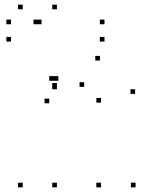

<svg xmlns="http://www.w3.org/2000/svg" viewBox="-20 -795 660 825"><path d="M144 -690.8V-710.8H124V-690.8ZM27.3 -690.8V-710.8H7.3V-690.8ZM27.3 -616.3V-636.3H7.3V-616.3ZM429 -616.3V-636.3H409V-616.3ZM429 -690.8V-710.8H409V-690.8ZM158.5 -690.8V-710.8H138.5V-690.8ZM224.5 -418.4V-438.4H204.5V-418.4ZM224.5 -755V-775H204.5V-755ZM77.5 -755V-775H57.5V-755ZM77.5 10V-10H57.5V10ZM224.5 10V-10H204.5V10ZM224.5 -411.4V-431.4H204.5V-411.4ZM560.5 -391.4V-411.4H540.5V-391.4ZM409.5 -534.8V-554.8H389.5V-534.8ZM230.8 -447.9V-467.9H210.8V-447.9ZM211.5 -447.9V-467.9H191.5V-447.9ZM191.5 -351.2V-371.2H171.5V-351.2ZM341.8 -421.8V-441.8H321.8V-421.8ZM414 -354V-374H394V-354ZM414 10V-10H394V10ZM562.5 10V-10H542.5V10Z"/></svg>

Font: Monaspace Argon Dots Var
Style: Regular
Weight: 400
Designer: Riley Cran and the Lettermatic Team
Version: Version 1.100 (Monaspace Argon Dots)